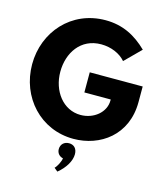

<svg xmlns="http://www.w3.org/2000/svg" viewBox="-142 -869 1036 1215"><g transform="rotate(15 376.5 -261.5)"><path d="M20 -374.5C20 -159.5 177.3 14.5 393.6 14.5C567.7 14.5 732.3 -99.1 732.3 -316.8V-419.1H385.5V-287.3H558.2V-280.9C558.2 -201.8 483.6 -143.2 398.6 -143.2C283.6 -143.2 204.5 -248.6 204.5 -375C204.5 -497.7 275.9 -609.1 410.5 -609.1C475.5 -609.1 535.9 -583.2 570.5 -542.3L672.7 -644.1C597.3 -717.7 511.8 -763.6 398.2 -763.6C174.1 -763.6 20 -586.4 20 -374.5ZM321.8 100.5C321.8 126.4 337.7 145 362.7 150.9C359.1 174.1 341.4 208.2 326.8 221.8L350 240.9C399.5 200.5 429.1 150 429.1 106.4C429.1 68.2 406.8 48.2 375.9 48.2C343.6 48.2 321.8 70 321.8 100.5Z"/></g></svg>

Font: Spartan MB ExtBd
Style: Regular
Weight: 800
Designer: Matt Bailey, Mirko Velimirovic
Foundry: Matt Bailey
Version: Version 1.005